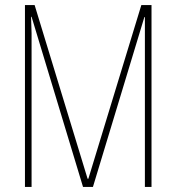

<svg xmlns="http://www.w3.org/2000/svg" viewBox="-20 -785 692 754"><path d="M306 -51 104 -719H102Q104 -673 104 -655Q104 -637 104 -630V-51H78V-765H116L324 -83H327L535 -765H575V-51H549V-718H547L345 -51Z"/></svg>

Font: Noto Sans Tamil UI ExtraCondensed Thin
Style: Regular
Weight: 100
Width: 2
Designer: Jelle Bosma - Monotype Design Team
Foundry: Monotype Imaging Inc.
Version: Version 2.004; ttfautohint (v1.8.4.7-5d5b)